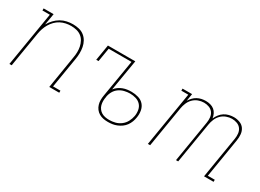

<svg xmlns="http://www.w3.org/2000/svg" viewBox="-26 -1026 2076 1531"><g transform="rotate(30 1012.5 -260.0)"><path d="M50 0 133 -501H65V-520H157L139 -415Q154 -441 175 -463.5Q196 -486 222 -501Q248 -516 276.5 -522Q305 -528 332 -528Q361 -528 388 -521.5Q415 -515 436 -498.5Q457 -482 470 -458.5Q483 -435 488 -408.5Q493 -382 492.5 -353.5Q492 -325 487 -297L441 -19H509V0H417L466 -300Q471 -326 471.5 -351.5Q472 -377 467 -401Q462 -425 450.5 -446.5Q439 -468 420 -482.5Q401 -497 376.5 -503Q352 -509 326 -509Q302 -509 277.5 -504Q253 -499 230 -487Q207 -475 188.5 -456Q170 -437 157 -415Q144 -393 136 -369Q128 -345 124 -321L71 0Z M961 8Q938 8 917.5 4Q897 0 879 -10.5Q861 -21 848.5 -37.5Q836 -54 830 -74Q824 -94 824 -115.5Q824 -137 828 -159L885 -501H675L654 -375H633L657 -520H909L861 -234Q874 -251 891 -263Q908 -275 927.5 -282.5Q947 -290 967 -292.5Q987 -295 1006 -295Q1038 -295 1068.5 -286Q1099 -277 1118.5 -255Q1138 -233 1143.5 -201.5Q1149 -170 1143 -137Q1140 -117 1132.5 -97Q1125 -77 1112 -59Q1099 -41 1081 -28Q1063 -15 1042.5 -6.5Q1022 2 1001.5 5Q981 8 961 8ZM962 -11Q989 -11 1016.5 -18Q1044 -25 1067.5 -43Q1091 -61 1104.5 -87Q1118 -113 1123 -140Q1128 -168 1123 -195.5Q1118 -223 1100.5 -242Q1083 -261 1056.5 -269Q1030 -277 1002 -277Q977 -277 950.5 -270.5Q924 -264 902 -248.5Q880 -233 866.5 -209Q853 -185 849 -159V-156Q845 -137 845 -118.5Q845 -100 849.5 -82.5Q854 -65 865 -50.5Q876 -36 891 -27Q906 -18 924.5 -14.5Q943 -11 962 -11Z M1325 0 1408 -501H1344V-520H1432L1421 -453Q1432 -470 1446 -485Q1460 -500 1478.5 -510Q1497 -520 1516.5 -524Q1536 -528 1555 -528Q1577 -528 1597.5 -522.5Q1618 -517 1633.5 -504.5Q1649 -492 1658 -473.5Q1667 -455 1670 -434Q1679 -454 1693.5 -473Q1708 -492 1727.5 -504.5Q1747 -517 1769.5 -522.5Q1792 -528 1814 -528Q1842 -528 1868.5 -518Q1895 -508 1910 -486Q1925 -464 1927.5 -435.5Q1930 -407 1925 -378L1866 -19H1930V0H1842L1905 -382Q1909 -406 1906.5 -430.5Q1904 -455 1890.5 -473.5Q1877 -492 1854.5 -500.5Q1832 -509 1807 -509Q1782 -509 1756 -499.5Q1730 -490 1710.5 -470.5Q1691 -451 1680.5 -425.5Q1670 -400 1666 -375L1604 0H1584L1647 -382Q1651 -406 1648.5 -430.5Q1646 -455 1632.5 -473.5Q1619 -492 1596.5 -500.5Q1574 -509 1549 -509Q1523 -509 1497.5 -499.5Q1472 -490 1452.5 -470.5Q1433 -451 1422.5 -425.5Q1412 -400 1408 -375L1346 0Z"/></g></svg>

Font: Iosevka Etoile Thin
Style: Italic
Weight: 100
Italic angle: -9°
Designer: Belleve Invis
Foundry: Belleve Invis
Version: Version 22.1.2; ttfautohint (v1.8.4)